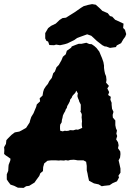

<svg xmlns="http://www.w3.org/2000/svg" viewBox="-49 -895 662 934"><path d="M66 19 38 18 20 9 2 3 -8 -10 -16 -22V-47L-9 -64L-8 -82L-7 -93L1 -114L2 -123L-9 -131L-21 -139L-29 -146L-28 -165L-29 -179L-20 -195L-18 -213L-10 -222L7 -239L23 -251L45 -255L55 -260L78 -273L95 -299L98 -311L103 -326L114 -344L121 -361L127 -375L130 -387L146 -402L144 -417L158 -430L161 -448L165 -461L174 -475L184 -487L191 -501L203 -516L210 -539L218 -547L226 -568L237 -579L250 -602L257 -619L271 -631L276 -648L297 -663L300 -669L320 -677L334 -682H348L371 -687L385 -681L397 -680L410 -671L420 -662L434 -644L441 -627L447 -613L454 -593L457 -576V-565L459 -550L462 -536L467 -524L469 -506L467 -493L481 -477L473 -465L482 -447L477 -433L490 -424L488 -410L494 -395V-386L496 -366L503 -351L499 -336L500 -323L512 -309V-286L515 -271L520 -260L517 -245L521 -233L516 -217L525 -203L528 -188L525 -174L536 -158L537 -145L535 -128L528 -115L532 -98L537 -75V-55L527 -40L530 -32L520 -13L499 -4L484 6L457 9L446 11L431 2L408 -3L384 -16L379 -38L377 -50L373 -67V-88L370 -108L357 -115H344H329L318 -117L310 -118L293 -117L282 -114L271 -116L262 -114L246 -115L237 -114L223 -115H214H199L182 -113L166 -100L161 -82L160 -63L147 -52L142 -39L128 -20L119 -7L93 9L78 11ZM256 -256 266 -259 275 -258 284 -259 292 -262 307 -261 321 -265 330 -264 340 -268 351 -273 349 -286V-296L350 -304L349 -315L348 -324L349 -337L347 -344L342 -353L344 -359V-369V-376V-386L341 -392L336 -402L335 -407L331 -416L328 -425V-433L330 -440L322 -454L317 -443L310 -436L303 -428L300 -420L292 -410L291 -403L285 -391L278 -379L276 -370L271 -363L268 -354L262 -344L257 -333L255 -322L252 -311L251 -300L244 -289L243 -280V-269L244 -259ZM191 -676 185 -693 177 -696 171 -708V-734L185 -758L199 -769L222 -780L241 -798L255 -807L272 -809L291 -821L315 -836L345 -857L358 -865L379 -871L399 -875L417 -872L436 -855L449 -842L475 -831L486 -817L497 -814L511 -799L535 -788L552 -780L550 -759L559 -750L565 -729L560 -716L551 -704L540 -685L519 -674L515 -666L486 -662L467 -669H461L449 -675L422 -696L405 -712L395 -721L375 -728L339 -715L326 -710L312 -700L279 -684L266 -680L243 -675L224 -678L214 -675Z"/></svg>

Font: Winky Rough
Style: Bold Italic
Weight: 700
Italic angle: -8.97852°
Designer: Simon Atzbach
Foundry: typofactur
Version: Version 1.206; ttfautohint (v1.8.4.7-5d5b)